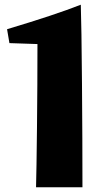

<svg xmlns="http://www.w3.org/2000/svg" viewBox="-20 -795 440 815"><path d="M139 -608 20 -612 10 -671Q214 -732 323 -775Q326 -688 328 -441.5Q330 -195 330 0H133Q135 -69 137 -254.5Q139 -440 139 -608Z"/></svg>

Font: Otomanopee One
Style: Regular
Weight: 400
Designer: Das Ende der Wildnis
Foundry: Gutenberg Labo
Version: Version 3.005